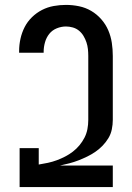

<svg xmlns="http://www.w3.org/2000/svg" viewBox="-20 -763 540 783"><path d="M60 0V-159H138V-92Q157 -95 175.5 -99Q194 -103 211.5 -109.5Q229 -116 245.5 -124.5Q262 -133 277 -144.5Q292 -156 304 -170.5Q316 -185 324.5 -201.5Q333 -218 336.5 -236.5Q340 -255 340 -274V-535Q340 -549 338.5 -563Q337 -577 332.5 -590.5Q328 -604 320.5 -616.5Q313 -629 302 -638Q291 -647 277 -651Q263 -655 249 -655Q230 -655 211.5 -647.5Q193 -640 181 -625Q169 -610 163.5 -590.5Q158 -571 158 -552V-548H58V-555Q58 -580 63.5 -605Q69 -630 80.5 -652.5Q92 -675 110.5 -693Q129 -711 151.5 -722.5Q174 -734 199 -738.5Q224 -743 249 -743Q276 -743 302.5 -737.5Q329 -732 352 -718.5Q375 -705 393 -684.5Q411 -664 421.5 -639.5Q432 -615 436 -588.5Q440 -562 440 -535V-274Q440 -255 436 -235.5Q432 -216 422 -199.5Q412 -183 398.5 -169Q385 -155 369 -144Q353 -133 335.5 -124.5Q318 -116 300 -109Q282 -102 263 -97Q244 -92 225 -88H440V0Z"/></svg>

Font: Iosevka Semibold
Style: Regular
Weight: 600
Monospace: yes
Designer: Belleve Invis
Foundry: Belleve Invis
Version: Version 33.2.3; ttfautohint (v1.8.4)